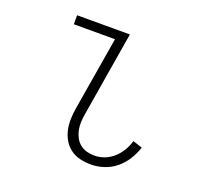

<svg xmlns="http://www.w3.org/2000/svg" viewBox="-100 -642 799 762"><g transform="rotate(20 300.0 -261.0)"><path d="M356 8Q333 8 310.5 3Q288 -2 270 -15Q252 -28 240.5 -47Q229 -66 224 -88Q219 -110 219.5 -133.5Q220 -157 224 -181L276 -492H102V-530H325L266 -174Q263 -157 262 -139.5Q261 -122 264 -106Q267 -90 274.5 -75Q282 -60 294.5 -49.5Q307 -39 323 -34.5Q339 -30 356 -30Q378 -30 399 -38Q420 -46 437 -61.5Q454 -77 465.5 -96.5Q477 -116 483 -137L523 -124Q514 -97 498.5 -72Q483 -47 460.5 -28.5Q438 -10 410.5 -1Q383 8 356 8Z"/></g></svg>

Font: Iosevka Slab XLtEx
Style: Italic
Weight: 200
Width: 7
Italic angle: -9°
Monospace: yes
Designer: Belleve Invis
Foundry: Belleve Invis
Version: Version 11.1.0; ttfautohint (v1.8.3)